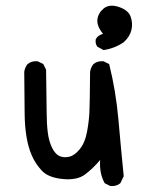

<svg xmlns="http://www.w3.org/2000/svg" viewBox="-20 -652 540 669"><path d="M364.3 -3.9 344.7 -13.7Q325.2 -49.8 329.1 -94.7Q302.7 -63.5 275.4 -43.5Q248 -23.4 198.2 -28.3Q148.4 -33.2 126 -57.1Q103.5 -81.1 90.8 -110.4Q78.1 -139.6 72.3 -175.8Q66.4 -211.9 65.9 -253.4Q65.4 -294.9 64.5 -401.4Q66.4 -417 76.2 -428.7Q89.8 -440.4 111.3 -438.5L130.9 -428.7L140.6 -409.2Q142.6 -294.9 142.6 -258.3Q142.6 -221.7 146.5 -190.4Q150.4 -159.2 161.6 -136.7Q172.9 -114.3 188 -107.9Q203.1 -101.6 221.7 -106Q240.2 -110.4 258.3 -132.8Q276.4 -155.3 283.2 -192.4Q290 -229.5 291.5 -260.3Q293 -291 293.9 -401.4Q295.9 -417 305.7 -428.7Q319.3 -440.4 340.8 -438.5L360.4 -428.7Q383.8 -335 392.6 -235.4Q401.4 -135.7 411.1 -38.1L399.4 -13.7Q385.7 -2 364.3 -3.9ZM340.8 -477.5 319.3 -489.3Q311.5 -499 313.5 -514.6Q319.3 -528.3 338.9 -534.2Q317.4 -560.5 319.3 -583Q321.3 -605.5 340.8 -622.1Q360.4 -638.7 393.6 -627.9Q426.8 -617.2 435.1 -594.2Q443.4 -571.3 438 -547.9Q432.6 -524.4 411.1 -504.9Q379.9 -483.4 340.8 -477.5Z"/></svg>

Font: JasonHandwriting2
Style: Regular
Weight: 400
Version: Version 1.05.10